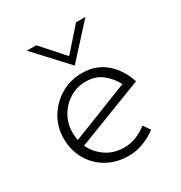

<svg xmlns="http://www.w3.org/2000/svg" viewBox="-148 -715 784 831"><g transform="rotate(-30 243.5 -299.5)"><path d="M259 8Q198 8 151 -19Q104 -46 77.5 -92.5Q51 -139 51 -197Q51 -254 79 -301Q107 -348 154.5 -376Q202 -404 260 -404Q330 -404 377.5 -363Q425 -322 446 -256L112 -127Q131 -86 169.5 -59.5Q208 -33 260 -33Q292 -33 321.5 -45Q351 -57 374 -76L398 -42Q370 -20 333.5 -6Q297 8 259 8ZM97 -199Q97 -180 101 -162L389 -275Q371 -311 338 -337.5Q305 -364 257 -364Q212 -364 176 -342Q140 -320 118.5 -283Q97 -246 97 -199ZM150 -607 250 -495 349 -607H396L251 -448H250L103 -607Z"/></g></svg>

Font: Synthetic Light
Style: Regular
Weight: 300
Designer: Santiago Orozco
Foundry: Typemade
Version: Version 2.000; ttfautohint (v1.8.4.7-5d5b)